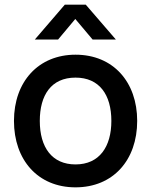

<svg xmlns="http://www.w3.org/2000/svg" viewBox="-20 -790 650 825"><path d="M229.5 -620 303.5 -708.5 378 -620H478L348.5 -770H258.5L129.5 -620ZM304.5 15C465.5 15 569.5 -101.5 569.5 -270.5C569.5 -437.5 466.5 -555 304.5 -555C145.5 -555 40 -439.5 40 -270.5C40 -103 142.5 15 304.5 15ZM304.5 -83.5C203.5 -83.5 151 -156.5 151 -270.5C151 -380.5 199.5 -456.5 304.5 -456.5C406.5 -456.5 458.5 -383.5 458.5 -270.5C458.5 -160 407.5 -83.5 304.5 -83.5Z"/></svg>

Font: Manrope SemiBold
Style: Regular
Weight: 600
Designer: Mikhail Sharanda
Foundry: Mikhail Sharanda
Version: Version 4.505